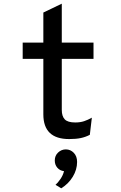

<svg xmlns="http://www.w3.org/2000/svg" viewBox="-20 -742 656 1041"><path d="M215 -122V-423H103V-511H215V-674L315 -722V-511H487V-423H315V-146Q315 -112 331 -95Q347 -78 388 -78Q415 -78 436 -85Q457 -92 478 -104L467 -11Q444 1 418 6.5Q392 12 355 12Q215 12 215 -122ZM281 260Q293 250 307.5 229Q322 208 327 186Q304 183 290.5 167Q277 151 277 128Q277 102 295 85Q313 68 337 68Q362 68 380 86.5Q398 105 398 136Q398 178 374.5 216.5Q351 255 312 279Z"/></svg>

Font: Overpass Mono Light
Style: Bold
Weight: 600
Monospace: yes
Designer: Delve Withrington, Dave Bailey
Foundry: Delve Fonts
Version: Version 1.000;DELV;Overpass